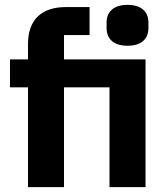

<svg xmlns="http://www.w3.org/2000/svg" viewBox="-20 -769 687 789"><path d="M95 0H243V-410H430V0H578V-525H243V-625H348V-740H252C150 -740 95 -688 95 -587V-525H21V-410H95ZM504 -581C564 -581 590 -612 590 -654V-676C590 -718 564 -749 504 -749C444 -749 418 -718 418 -676V-654C418 -612 444 -581 504 -581Z"/></svg>

Font: IBM Plex Thai Looped
Style: Bold
Weight: 700
Designer: Mike Abbink, Paul van der Laan, Pieter van Rosmalen, Ben Mitchell, Mark Frömberg
Foundry: Bold Monday
Version: Version 1.0